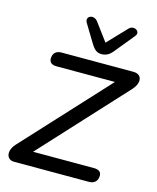

<svg xmlns="http://www.w3.org/2000/svg" viewBox="-132 -1002 891 1092"><g transform="rotate(15 313.5 -456.0)"><path d="M57 0H499C528 0 549 -17 549 -50C549 -72 533 -83 505 -83H147L602 -577C642 -623 632 -670 580 -670H157C127 -670 107 -654 107 -621C107 -599 122 -587 150 -587H494L40 -95C-2 -47 14 0 57 0ZM378 -720C405 -720 425 -731 444 -755L538 -870C563 -900 516 -928 490 -900L384 -789L306 -894C279 -929 230 -905 253 -869L321 -757C336 -734 352 -720 378 -720Z"/></g></svg>

Font: SN Pro Medium
Style: Italic
Weight: 400
Italic angle: -9°
Designer: Tobias Whetton
Foundry: Supernotes
Version: Version 1.001;Glyphs 3.2 (3249)